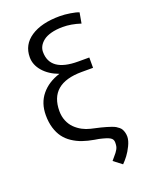

<svg xmlns="http://www.w3.org/2000/svg" viewBox="-166 -810 860 1092"><g transform="rotate(-20 264.0 -264.5)"><path d="M447.8 -703.5 436.4 -639.6Q378.2 -658.4 328.5 -658Q289.4 -658 259.2 -650Q229 -642 211.1 -628.2Q193.2 -614.3 184.1 -597.8Q175.1 -581.3 175.1 -562.9Q175.1 -443.2 344.1 -443.2H411.9V-380.7H342.7Q147.7 -380 147.7 -214.5Q147.7 -182.2 159.1 -154.8Q170.5 -127.5 189.6 -108.8Q208.8 -90.2 231.7 -77.9Q254.6 -65.7 280.2 -59.7L337.7 -46.5Q358 -41.2 370.4 -37.6Q382.8 -34.1 397.4 -28.9Q411.9 -23.8 420.5 -18.8Q429 -13.8 437.7 -6.6Q446.4 0.7 450.8 9.2Q455.3 17.8 458.3 28.9Q461.3 40.1 461.3 54.3Q460.6 78.1 446.4 107.2Q432.2 136.4 416.7 156.8Q401.3 177.2 384.9 193.5L334.9 155.2Q343.8 144.2 351.6 135.3Q361.5 123.9 366.1 117.9Q370.7 111.9 376.2 102.6Q381.7 93.4 383.5 83.6Q385.3 73.9 385.3 61.4Q385.7 41.5 368.6 31.4Q351.6 21.3 305.4 11L279.8 6.7Q241.1 0 209.9 -10.8Q178.6 -21.7 151.5 -39.8Q124.3 -57.9 106.2 -82.4Q88.1 -106.9 77.6 -141.3Q67.1 -175.8 67.1 -218.8Q67.1 -291.9 108 -341.8Q148.8 -391.7 220.2 -414.1Q161.6 -435.7 127.8 -474.8Q94.1 -513.8 94.1 -559.7Q94.1 -636 158.6 -678.8Q223 -721.6 334.2 -721.6Q362.9 -721.6 397 -716.1Q431.1 -710.6 447.8 -703.5Z"/></g></svg>

Font: Inter Light BETA
Style: Regular
Weight: 300
Designer: Rasmus Andersson
Foundry: rsms
Version: Version 3.011;git-f93a4a705